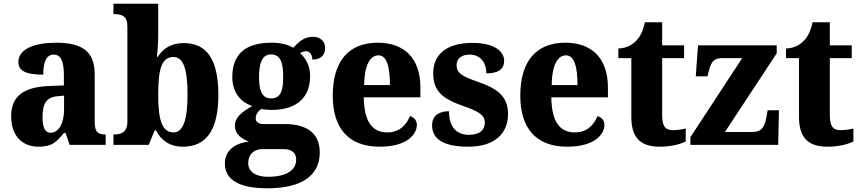

<svg xmlns="http://www.w3.org/2000/svg" viewBox="-20 -780 4634 1034"><path d="M187 10C256 10 282 -11 324 -64H333L355 0H549V-56H546C504 -56 490 -72 490 -126V-380C490 -505 420 -550 282 -550C171 -550 79 -519 79 -446C79 -397 122 -378 213 -378C213 -448 231 -486 269 -486C309 -486 324 -448 324 -374V-320L248 -317C108 -312 40 -263 40 -154C40 -42 106 10 187 10ZM252 -65C222 -65 209 -95 209 -150C209 -221 229 -257 291 -262L325 -265V-191C325 -115 296 -65 252 -65Z M965 10C1089 10 1156 -76 1156 -270C1156 -463 1091 -548 970 -548C899 -548 856 -516 830 -474H825C829 -504 832 -556 832 -593V-760H591V-704H596C635 -704 666 -694 666 -638V-126C666 -65 630 -56 597 -56H591V0H781L813 -78H820C847 -26 892 10 965 10ZM915 -67C850 -67 832 -140 832 -271C832 -407 850 -473 914 -473C968 -473 990 -407 990 -272C990 -140 968 -67 915 -67Z M1420 234C1611 234 1702 161 1702 41C1702 -56 1641 -112 1512 -112H1401C1375 -112 1357 -121 1357 -143C1357 -165 1374 -186 1388 -193C1399 -190 1429 -188 1442 -188C1586 -188 1650 -262 1650 -370C1650 -428 1626 -467 1596 -494C1605 -499 1615 -504 1629 -504C1643 -504 1662 -491 1662 -459C1714 -459 1731 -489 1731 -522C1731 -554 1708 -582 1666 -582C1617 -582 1588 -554 1560 -523C1527 -541 1491 -550 1442 -550C1296 -550 1231 -483 1231 -365C1231 -280 1278 -229 1339 -209C1283 -178 1245 -148 1245 -103C1245 -55 1284 -32 1321 -17C1243 -10 1191 33 1191 100C1191 188 1267 234 1420 234ZM1440 -250C1388 -250 1375 -298 1375 -364C1375 -433 1388 -487 1440 -487C1494 -487 1505 -435 1505 -365C1505 -297 1494 -250 1440 -250ZM1423 172C1361 172 1317 148 1317 99C1317 40 1361 23 1392 23H1508C1553 23 1575 45 1575 80C1575 137 1522 172 1423 172Z M2025 10C2169 10 2225 -54 2225 -108C2225 -132 2209 -148 2188 -155C2167 -105 2130 -67 2066 -67C1984 -67 1941 -125 1939 -256H2244V-308C2244 -467 2157 -550 2014 -550C1860 -550 1772 -453 1772 -265C1772 -91 1855 10 2025 10ZM2080 -322H1941C1942 -426 1972 -482 2018 -482C2062 -482 2080 -423 2080 -322Z M2502 10C2642 10 2716 -59 2716 -166C2716 -266 2652 -305 2552 -340C2465 -370 2439 -388 2439 -429C2439 -466 2467 -486 2510 -486C2561 -486 2599 -450 2599 -385C2665 -385 2695 -408 2695 -453C2695 -501 2646 -549 2524 -549C2397 -549 2313 -496 2313 -385C2313 -287 2367 -246 2478 -208C2557 -180 2591 -161 2591 -120C2591 -83 2567 -54 2505 -54C2440 -54 2398 -94 2398 -181C2349 -181 2307 -161 2307 -105C2307 -39 2356 10 2502 10Z M3035 10C3179 10 3235 -54 3235 -108C3235 -132 3219 -148 3198 -155C3177 -105 3140 -67 3076 -67C2994 -67 2951 -125 2949 -256H3254V-308C3254 -467 3167 -550 3024 -550C2870 -550 2782 -453 2782 -265C2782 -91 2865 10 3035 10ZM3090 -322H2951C2952 -426 2982 -482 3028 -482C3072 -482 3090 -423 3090 -322Z M3533 10C3603 10 3651 -7 3673 -18V-88C3653 -83 3628 -79 3603 -79C3559 -79 3546 -105 3546 -163V-467H3664V-536H3546V-660H3453C3444 -616 3428 -584 3410 -565C3392 -544 3359 -520 3310 -519V-467H3380V-149C3380 -31 3437 10 3533 10Z M3698 0H4171L4175 -186H4114L4108 -151C4096 -86 4077 -69 4025 -69H3884L4163 -493V-536H3739L3727 -369H3790L3798 -400C3812 -454 3829 -467 3871 -467H3977L3698 -41Z M4436 10C4506 10 4554 -7 4576 -18V-88C4556 -83 4531 -79 4506 -79C4462 -79 4449 -105 4449 -163V-467H4567V-536H4449V-660H4356C4347 -616 4331 -584 4313 -565C4295 -544 4262 -520 4213 -519V-467H4283V-149C4283 -31 4340 10 4436 10Z"/></svg>

Font: Noto Serif Georgian SemiCondensed ExtraBold
Style: Regular
Weight: 800
Width: 4
Designer: Monotype Design Team, Akaki Razmadze
Foundry: Google LLC
Version: Version 2.003